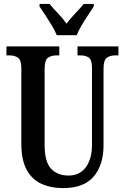

<svg xmlns="http://www.w3.org/2000/svg" viewBox="-20 -951 638 981"><path d="M303 10Q239 10 190.5 -12.5Q142 -35 115.5 -85Q89 -135 89 -217V-603Q89 -645 71.5 -656.5Q54 -668 29 -668H13V-714H283V-668H268Q242 -668 225 -656Q208 -644 208 -599V-210Q208 -124 241 -89Q274 -54 330 -54Q387 -54 418.5 -96.5Q450 -139 450 -211V-603Q450 -645 434 -656.5Q418 -668 391 -668H376V-714H585V-668H569Q543 -668 526 -656Q509 -644 509 -599V-209Q509 -109 459 -49.5Q409 10 303 10ZM270 -771Q261 -794 245 -820.5Q229 -847 212 -873Q195 -899 182 -918V-931H233Q251 -909 276.5 -882.5Q302 -856 320 -830Q339 -856 364.5 -882.5Q390 -909 408 -931H459V-918Q447 -899 429.5 -873Q412 -847 396.5 -820.5Q381 -794 372 -771Z"/></svg>

Font: Noto Serif ExtraCondensed SemiBold
Style: Regular
Weight: 600
Width: 2
Designer: Monotype Design Team
Foundry: Monotype Imaging Inc.
Version: Version 2.015; ttfautohint (v1.8.4.7-5d5b)